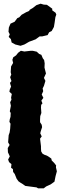

<svg xmlns="http://www.w3.org/2000/svg" viewBox="-20 -997 344 1040"><path d="M186 23 178 18 147 14 117 10 103 0 90 -8 80 -15 70 -29 60 -54 51 -66 50 -81 40 -88 42 -108 29 -119 24 -133 33 -150 23 -172 22 -195 32 -212 24 -226 27 -265 32 -279 35 -299 37 -327 31 -337 33 -351 37 -364 38 -385 33 -394 39 -424 35 -443 42 -457 40 -468 44 -488 31 -500 33 -512 40 -528 34 -548 42 -558 35 -579 41 -593 38 -606 40 -637 51 -656 47 -673 52 -687 67 -697 78 -711 93 -722 112 -718 147 -722H157L179 -717L192 -705L204 -700L212 -681L219 -672L222 -654L221 -631L229 -599L218 -575L226 -559L218 -532L211 -518L214 -503L206 -485L215 -467L204 -452L210 -437L203 -429L202 -414L204 -385L198 -368L197 -349V-335L206 -321L208 -308L201 -287L198 -275L206 -258L197 -246L200 -221L202 -205V-193L203 -177L210 -165L220 -159L234 -154L241 -150L258 -138L260 -128L273 -115L284 -101L283 -91L288 -69L281 -43L275 -13L254 2L230 13L217 23ZM91 -749 63 -756 43 -767 39 -785 27 -797 33 -811 26 -825 28 -848 37 -869 59 -879 74 -899 84 -903 97 -917 122 -931 138 -938 141 -944 158 -954 177 -969 200 -977 217 -972 234 -971 263 -950V-941L281 -928L285 -918L280 -904L276 -875L272 -851L260 -829L246 -822L238 -807L209 -800H195L173 -784L138 -771L112 -756Z"/></svg>

Font: Winky Rough ExtraBold
Style: Regular
Weight: 800
Designer: Simon Atzbach
Foundry: typofactur
Version: Version 1.206; ttfautohint (v1.8.4.7-5d5b)